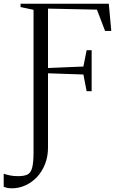

<svg xmlns="http://www.w3.org/2000/svg" viewBox="-100 -763 640 1036"><path d="M-35 253Q-52.5 253 -62.8 250.5Q-73 248 -80 245V174.5Q-65.5 179.5 -46.2 183.5Q-27 187.5 -3 187.5Q29 187.5 47.2 179.2Q65.5 171 73.2 143.2Q81 115.5 81 58V-710L11 -725V-743H487L500.5 -596H467L423 -711L159 -716.5V-396L350 -404L367.5 -492H394.5V-271H367.5L350 -361L159 -367.5V33.5Q159 82 143 122.5Q127 163 99.8 192Q72.5 221 37.5 237Q2.5 253 -35 253Z"/></svg>

Font: Merriweather 144pt Light
Style: Regular
Weight: 300
Version: Version 2.100